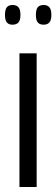

<svg xmlns="http://www.w3.org/2000/svg" viewBox="-42 -750 226 770"><path d="M36 0V-536H105V0ZM133 -651Q117 -651 109.5 -660Q102 -669 102 -690Q102 -712 109.5 -721Q117 -730 133 -730Q148 -730 156 -721Q164 -712 164 -690Q164 -669 156 -660Q148 -651 133 -651ZM8 -651Q-7 -651 -14.5 -660Q-22 -669 -22 -690Q-22 -712 -14.5 -721Q-7 -730 8 -730Q24 -730 32 -721Q40 -712 40 -690Q40 -669 32 -660Q24 -651 8 -651Z"/></svg>

Font: Georama ExtraCondensed
Style: Regular
Weight: 400
Width: 2
Designer: Jean-Baptiste Levee
Foundry: Production Type
Version: Version 1.000